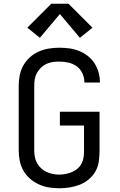

<svg xmlns="http://www.w3.org/2000/svg" viewBox="-20 -998 640 1026"><path d="M297 8Q269 8 241 3.5Q213 -1 187 -13Q161 -25 140 -43.5Q119 -62 105 -86.5Q91 -111 85.5 -139Q80 -167 80 -195V-540Q80 -568 85.5 -596Q91 -624 105 -648.5Q119 -673 140 -692Q161 -711 187 -722.5Q213 -734 241 -738.5Q269 -743 297 -743Q324 -743 350.5 -739.5Q377 -736 402 -726Q427 -716 448.5 -699.5Q470 -683 484.5 -660.5Q499 -638 506.5 -612Q514 -586 514 -560Q514 -559 514 -558Q514 -557 514 -557H431Q431 -557 431 -557.5Q431 -558 431 -558Q431 -583 420.5 -606Q410 -629 390 -643.5Q370 -658 346 -663.5Q322 -669 297 -669Q280 -669 262 -666.5Q244 -664 228 -656.5Q212 -649 199 -636.5Q186 -624 177.5 -608.5Q169 -593 166 -575.5Q163 -558 163 -540V-195Q163 -177 166 -160Q169 -143 177.5 -127.5Q186 -112 199 -99.5Q212 -87 228 -79.5Q244 -72 261 -68.5Q278 -65 296 -65Q314 -65 331.5 -68.5Q349 -72 365.5 -79Q382 -86 395.5 -98Q409 -110 417 -126Q425 -142 427 -159.5Q429 -177 429 -195V-327H300V-401H512V-195Q512 -167 508.5 -138.5Q505 -110 491.5 -85Q478 -60 456 -41Q434 -22 407.5 -11.5Q381 -1 353 3.5Q325 8 297 8ZM407 -796 300 -923 193 -796 126 -850 254 -978H346L474 -850Z"/></svg>

Font: Zed Mono Extended
Style: Regular
Weight: 400
Width: 7
Monospace: yes
Designer: Belleve Invis
Foundry: Belleve Invis
Version: Version 1.0.0; ttfautohint (v1.8.4)